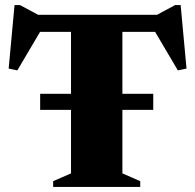

<svg xmlns="http://www.w3.org/2000/svg" viewBox="-20 -733 765 753"><path d="M137.5 -302V-365H581V-302ZM258.5 -642.5H460V-53L530 -22.5V0H188.5V-22.5L258.5 -53ZM623 -608H77.5L149.5 -629L48 -457L14 -464L37 -713H58.5L155.5 -661L89 -675H611.5L570 -661L666.5 -713H688.5L711.5 -464L677.5 -457L576 -629Z"/></svg>

Font: Newsreader 24pt ExtraBold
Style: Regular
Weight: 800
Designer: Hugues Gentile
Foundry: Production Type
Version: Version 1.003